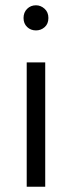

<svg xmlns="http://www.w3.org/2000/svg" viewBox="-20 -706 272 726"><path d="M81 0V-470H151V0ZM116 -591Q96 -591 82.5 -604Q69 -617 69 -638Q69 -659 82.5 -672.5Q96 -686 116 -686Q134 -686 148.5 -673Q163 -660 163 -638Q163 -616 149 -603.5Q135 -591 116 -591Z"/></svg>

Font: Mukta Malar Light
Style: Regular
Weight: 300
Designer: Aadarsh Rajan, Girish Dalvi, Yashodeep Gholap
Foundry: Ek Type
Version: Version 2.538;PS 1.000;hotconv 16.6.51;makeotf.lib2.5.65220;